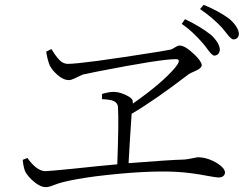

<svg xmlns="http://www.w3.org/2000/svg" viewBox="-20 -813 1040 797"><path d="M734.4 -713.9 748 -733.4Q810.5 -704.1 857.4 -667Q892.6 -632.8 892.6 -605.5Q889.6 -584 870.1 -582Q860.4 -582 840.8 -609.4Q831.1 -623 824.2 -630.9Q779.3 -683.6 734.4 -713.9ZM171.9 -598.6 193.4 -609.4Q219.7 -566.4 236.3 -555.7Q249 -547.9 261.7 -547.9Q322.3 -547.9 640.6 -598.6Q675.8 -604.5 689.5 -607.4Q693.4 -608.4 712.9 -620.1Q719.7 -624 725.6 -624Q749 -624 790 -584Q816.4 -557.6 817.4 -543Q817.4 -529.3 789.1 -517.6Q770.5 -509.8 764.6 -505.9Q619.1 -394.5 526.4 -340.8Q518.6 -226.6 513.7 -135.7Q688.5 -149.4 737.3 -150.4Q754.9 -150.4 794.9 -159.2Q798.8 -160.2 800.8 -160.2Q842.8 -160.2 885.7 -132.8Q913.1 -114.3 914.1 -96.7Q912.1 -77.1 887.7 -76.2Q878.9 -76.2 846.7 -82Q770.5 -96.7 712.9 -99.6Q583 -106.4 377 -81.1Q289.1 -69.3 240.2 -56.6Q224.6 -52.7 204.1 -44.9Q182.6 -36.1 169.9 -36.1Q140.6 -36.1 101.6 -77.1Q91.8 -88.9 86.9 -96.7Q78.1 -112.3 74.2 -149.4L93.8 -157.2Q131.8 -103.5 168 -102.5Q181.6 -102.5 280.3 -112.3Q398.4 -125 466.8 -130.9Q473.6 -308.6 469.7 -369.1Q467.8 -392.6 435.5 -398.4Q423.8 -400.4 403.3 -401.4V-422.9Q431.6 -431.6 452.1 -431.6Q480.5 -431.6 514.6 -412.1Q528.3 -403.3 530.3 -396.5Q532.2 -386.7 531.2 -382.8Q651.4 -466.8 706.1 -531.2Q712.9 -540 717.8 -546.9Q729.5 -568.4 710 -567.4Q709 -567.4 708 -567.4Q646.5 -567.4 386.7 -516.6Q346.7 -508.8 325.2 -503.9Q321.3 -502.9 287.1 -486.3Q274.4 -480.5 265.6 -480.5Q235.4 -480.5 200.2 -520.5Q191.4 -532.2 186.5 -541Q175.8 -568.4 171.9 -598.6ZM810.5 -775.4 825.2 -793Q887.7 -767.6 932.6 -734.4Q970.7 -700.2 971.7 -671.9Q969.7 -650.4 949.2 -649.4Q939.5 -649.4 921.9 -672.9Q909.2 -689.5 901.4 -698.2Q863.3 -739.3 810.5 -775.4Z"/></svg>

Font: GenYoMin JP Light
Style: Regular
Weight: 300
Version: Version 1.001;PS 1;hotconv 16.6.51;makeotf.lib2.5.65220 DEVE